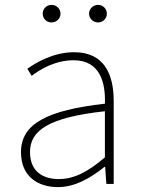

<svg xmlns="http://www.w3.org/2000/svg" viewBox="-20 -754 576 787"><path d="M218 13C288 13 354 -26 408 -70H411L416 0H446V-341C446 -448 408 -540 284 -540C198 -540 125 -496 92 -472L110 -443C144 -470 207 -507 282 -507C391 -507 413 -414 410 -329C173 -302 66 -247 66 -130C66 -30 136 13 218 13ZM221 -20C157 -20 103 -50 103 -131C103 -220 181 -273 410 -298V-109C341 -50 284 -20 221 -20ZM191 -662C212 -662 228 -678 228 -698C228 -718 212 -734 191 -734C171 -734 155 -718 155 -698C155 -678 171 -662 191 -662ZM382 -662C402 -662 418 -678 418 -698C418 -718 402 -734 382 -734C362 -734 345 -718 345 -698C345 -678 362 -662 382 -662Z"/></svg>

Font: Harano Aji Gothic ExtraLight
Style: Regular
Weight: 250
Foundry: Masamichi Hosoda
Version: HaranoAjiGothic-ExtraLight version 20230610;ttx 4.39.4